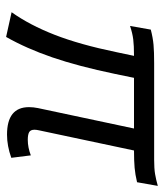

<svg xmlns="http://www.w3.org/2000/svg" viewBox="26 -548 537 629"><g transform="rotate(90 294.5 -233.5)"><path d="M101 15 20 -3Q62 -62 94 -144Q126 -226 151 -347L163 -404Q129 -404 109 -401.5Q89 -399 65 -391L77 -459Q104 -466 127 -468Q150 -470 187 -470H503Q532 -470 550 -473Q568 -476 589 -482L577 -414Q552 -408 529.5 -406Q507 -404 473 -404L407 -93Q406 -89 405.5 -85Q405 -81 405 -78Q405 -65 413 -60.5Q421 -56 438 -56Q463 -56 489 -66L497 -2Q458 12 421 12Q331 12 331 -60Q331 -74 334 -89L401 -404H235L222 -341Q197 -221 168 -136.5Q139 -52 101 15Z"/></g></svg>

Font: Sometype Mono
Style: Italic
Weight: 400
Italic angle: -12°
Monospace: yes
Designer: Ryoichi Tsunekawa
Foundry: Dharma Type
Version: Version 1.000; ttfautohint (v1.8.3)